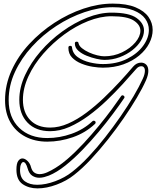

<svg xmlns="http://www.w3.org/2000/svg" viewBox="-20 -756 866 1064"><path d="M242 29Q173 29 120 1Q67 -27 37.5 -78.5Q8 -130 8 -201Q8 -286 44 -365.5Q80 -445 142 -512Q204 -579 281.5 -629.5Q359 -680 442.5 -708Q526 -736 605 -736Q682 -736 731 -715.5Q780 -695 803 -662Q826 -629 826 -590Q826 -553 807 -516Q788 -479 751.5 -448.5Q715 -418 664 -399.5Q613 -381 550 -381Q526 -381 494 -386Q462 -391 431 -403.5Q400 -416 379.5 -437Q359 -458 359 -491V-492Q359 -502 369 -502Q379 -502 379 -493Q383 -459 411.5 -439Q440 -419 478.5 -410Q517 -401 550 -401Q627 -401 684.5 -430Q742 -459 773.5 -502.5Q805 -546 805 -590Q805 -624 784.5 -652.5Q764 -681 720 -698.5Q676 -716 605 -716Q529 -716 448 -688.5Q367 -661 292 -612Q217 -563 157.5 -498Q98 -433 63 -357.5Q28 -282 28 -201Q28 -104 86.5 -47.5Q145 9 242 9Q310 9 376.5 -14.5Q443 -38 492 -84Q495 -87 499 -87Q510 -87 510 -76Q510 -73 506 -69Q454 -20 383.5 4.5Q313 29 242 29ZM188 288Q140 288 105.5 264.5Q71 241 71 184Q71 150 81 136Q91 122 104 122Q118 122 132.5 136Q147 150 152 171Q158 192 170.5 200.5Q183 209 199 209Q219 209 241.5 199Q264 189 286.5 175Q309 161 327 147Q345 133 354 125Q399 86 443.5 38Q488 -10 528.5 -59.5Q569 -109 600.5 -152Q632 -195 651 -223Q654 -228 659 -228Q664 -228 668 -223Q672 -218 668 -212Q643 -175 606.5 -126Q570 -77 526.5 -25Q483 27 436 75.5Q389 124 342 161.5Q295 199 251 217Q238 222 224.5 225.5Q211 229 197 229Q176 229 158.5 217.5Q141 206 133 177Q123 142 109 142Q102 142 96.5 154Q91 166 91 186Q91 230 118 249Q145 268 186 268Q233 268 286.5 248Q340 228 379 197Q424 162 471 112Q518 62 563 4.5Q608 -53 648.5 -111.5Q689 -170 720.5 -223.5Q752 -277 771 -319Q778 -334 780.5 -345Q783 -356 783 -364Q783 -374 780 -379Q777 -384 774 -386Q770 -389 763 -389Q747 -389 734 -373Q702 -336 660.5 -290.5Q619 -245 571 -199Q523 -153 470.5 -114.5Q418 -76 364.5 -52.5Q311 -29 258 -29Q178 -29 132.5 -76.5Q87 -124 87 -203Q87 -271 119 -340Q151 -409 204.5 -471Q258 -533 325 -581.5Q392 -630 462.5 -658Q533 -686 598 -686Q695 -686 736.5 -656.5Q778 -627 778 -587Q778 -559 761 -530.5Q744 -502 713.5 -478Q683 -454 643 -439Q603 -424 558 -424Q542 -424 515 -430Q488 -436 460.5 -447Q433 -458 414 -475Q395 -492 395 -514V-516Q395 -525 405 -525Q414 -525 415 -517Q418 -502 434 -489Q450 -476 473 -465.5Q496 -455 519 -449.5Q542 -444 558 -444Q611 -444 656.5 -466Q702 -488 730 -521Q758 -554 758 -586Q758 -618 721.5 -642Q685 -666 598 -666Q536 -666 468 -639Q400 -612 336 -565Q272 -518 220 -458.5Q168 -399 137.5 -333Q107 -267 107 -203Q107 -133 147 -91Q187 -49 258 -49Q307 -49 358 -71.5Q409 -94 459 -131.5Q509 -169 556 -214Q603 -259 644.5 -304Q686 -349 718 -387Q737 -409 762 -409Q779 -409 790.5 -397.5Q802 -386 802 -363Q802 -341 789 -311Q770 -268 738 -214Q706 -160 665 -100.5Q624 -41 578 17Q532 75 484.5 126Q437 177 391 213Q350 246 294 267Q238 288 188 288Z"/></svg>

Font: Neonderthaw
Style: Regular
Weight: 400
Designer: Robert E. Leuschke
Foundry: Robert E. Leuschke
Version: Version 1.010; ttfautohint (v1.8.3)